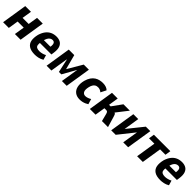

<svg xmlns="http://www.w3.org/2000/svg" viewBox="436 -2035 3567 3567"><g transform="rotate(45 2220.0 -251.5)"><path d="M30 0 109 -503H259L229 -313H389L419 -503H569L490 0H340L372 -200H212L180 0Z M872 11Q769 11 713.5 -26Q658 -63 645 -131Q632 -199 655 -293Q678 -368 715.5 -416.5Q753 -465 805 -489.5Q857 -514 924 -514Q983 -514 1026.5 -489.5Q1070 -465 1089.5 -410.5Q1109 -356 1096 -264L1088 -211H765L779 -300H987L971 -280Q981 -335 976 -364.5Q971 -394 955 -406Q939 -418 916 -418Q889 -418 864.5 -402.5Q840 -387 822 -353Q804 -319 793 -261L789 -234Q780 -184 786 -153.5Q792 -123 817 -109Q842 -95 888 -95Q918 -95 955.5 -104.5Q993 -114 1026 -132L1054 -37Q1005 -8 957.5 1.5Q910 11 872 11Z M1173 0 1252 -503H1397L1474 -211L1646 -503H1781L1701 0H1575L1630 -344H1628L1480 -80H1416L1359 -344H1353L1299 0Z M2048 11Q1971 11 1922 -27.5Q1873 -66 1858 -135Q1843 -204 1866 -295Q1884 -361 1914 -404Q1944 -447 1981.5 -471Q2019 -495 2060 -504.5Q2101 -514 2141 -514Q2191 -514 2228 -500Q2265 -486 2284 -464L2229 -356Q2209 -374 2185 -384Q2161 -394 2136 -394Q2120 -394 2102 -390.5Q2084 -387 2066.5 -374.5Q2049 -362 2034 -338Q2019 -314 2009 -274Q1989 -187 2011 -148Q2033 -109 2079 -109Q2108 -109 2139.5 -120.5Q2171 -132 2196 -148L2227 -43Q2205 -28 2176.5 -15.5Q2148 -3 2116 4Q2084 11 2048 11Z M2309 0 2388 -503H2538L2507 -307H2548L2689 -503H2857L2658 -248L2656 -284Q2683 -279 2694 -271Q2705 -263 2710.5 -248.5Q2716 -234 2724 -209L2786 0H2627L2588 -153Q2583 -170 2577 -180.5Q2571 -191 2561 -196Q2551 -201 2533 -201H2491L2459 0Z M2870 0 2949 -503H3078L3023 -157H2999L3277 -503H3395L3315 0H3186L3242 -348H3265L2988 0Z M3551 0 3613 -392H3472L3489 -503H3921L3904 -392H3763L3701 0Z M4169 11Q4066 11 4010.5 -26Q3955 -63 3942 -131Q3929 -199 3952 -293Q3975 -368 4012.5 -416.5Q4050 -465 4102 -489.5Q4154 -514 4221 -514Q4280 -514 4323.5 -489.5Q4367 -465 4386.5 -410.5Q4406 -356 4393 -264L4385 -211H4062L4076 -300H4284L4268 -280Q4278 -335 4273 -364.5Q4268 -394 4252 -406Q4236 -418 4213 -418Q4186 -418 4161.5 -402.5Q4137 -387 4119 -353Q4101 -319 4090 -261L4086 -234Q4077 -184 4083 -153.5Q4089 -123 4114 -109Q4139 -95 4185 -95Q4215 -95 4252.5 -104.5Q4290 -114 4323 -132L4351 -37Q4302 -8 4254.5 1.5Q4207 11 4169 11Z"/></g></svg>

Font: Nunito Sans 7pt Condensed ExtraBold
Style: Italic
Weight: 800
Width: 3
Italic angle: -9°
Designer: Vernon Adams
Foundry: Vernon Adams
Version: Version 3.101;gftools[0.9.27]